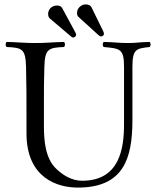

<svg xmlns="http://www.w3.org/2000/svg" viewBox="-20 -840 708 870"><path d="M179 -269V-383C179 -433 179 -475 181 -536C183 -619 200 -624 270 -627C276 -633 276 -644 270 -650C221 -649 191 -645 140 -645C89 -645 60 -649 10 -650C4 -644 4 -633 10 -627C80 -624 96 -619 98 -536C100 -453 100 -404 100 -321V-236C100 -32 242 10 332 10C537 10 580 -117 580 -295V-536C580 -619 598 -620 658 -627C664 -633 664 -644 658 -650C609 -649 598 -645 560 -645C517 -645 500 -649 450 -650C444 -644 444 -633 450 -627C525 -620 542 -619 542 -536V-277C542 -165 521 -21 352 -21C304 -21 264 -47 234 -76C185 -123 179 -204 179 -269ZM198 -777C198 -768 201 -761 205 -757L304 -673C306 -671 309 -670 312 -670C317 -670 325 -675 325 -683C325 -686 323 -689 321 -694L262 -803C257 -811 250 -815 239 -815C210 -815 198 -793 198 -777ZM329 -782C329 -774 331 -767 336 -763L424 -683C428 -679 432 -675 438 -675C445 -675 451 -680 451 -687C451 -689 450 -694 448 -698L394 -808C389 -816 382 -820 367 -820C351 -820 329 -805 329 -782Z"/></svg>

Font: Libertinus Serif Display
Style: Regular
Weight: 400
Designer: Philipp H. Poll, Khaled Hosny
Foundry: Caleb Maclennan
Version: Version 7.050;RELEASE